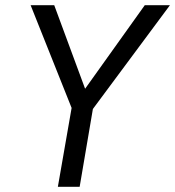

<svg xmlns="http://www.w3.org/2000/svg" viewBox="-20 -720 675 740"><path d="M538 -700 308 -378 189 -700H98L256 -304L203 0H287L338 -300L635 -700Z"/></svg>

Font: Jost
Style: Italic
Weight: 400
Italic angle: -5°
Version: Version 3.710